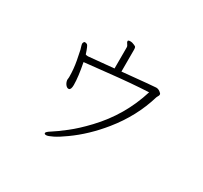

<svg xmlns="http://www.w3.org/2000/svg" viewBox="-162 -974 1323 1252"><g transform="rotate(30 500.0 -348.5)"><path d="M220 -583Q224 -598 231.5 -598Q239 -598 248 -594Q257 -590 276 -531Q284 -528 292 -528H296L484 -546V-705Q484 -715 476 -725Q468 -735 468 -742V-744Q469 -751 485 -751Q501 -751 517 -743Q529 -739 531 -731.5Q533 -724 533 -714V-551Q767 -574 782 -574Q797 -574 811 -564Q825 -554 825 -547Q825 -540 822.5 -535.5Q820 -531 818 -527.5Q816 -524 814 -519Q764 -351 648 -208Q554 -92 444 -14Q397 20 363 37Q329 54 315 54Q301 54 301 45Q301 36 332.5 16.5Q364 -3 422.5 -48.5Q481 -94 545 -162Q694 -319 757 -524Q630 -518 462 -499.5Q294 -481 288 -481Q308 -381 308 -320Q308 -285 293 -281H289Q278 -281 267.5 -294Q257 -307 254 -327L256 -348V-351Q256 -409 245 -468Q234 -527 230.5 -540Q227 -553 223.5 -563.5Q220 -574 220 -583Z"/></g></svg>

Font: LXGW WenKai Lite Light
Style: Regular
Weight: 300
Designer: LXGW / Fontworks Inc.
Foundry: LXGW / Fontworks Inc.
Version: Version 1.511; March 25, 2025